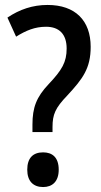

<svg xmlns="http://www.w3.org/2000/svg" viewBox="-20 -744 407 775"><path d="M111 -241V-211H192V-231C192 -282 203 -308 252 -359C314 -426 346 -468 346 -555C346 -661 284 -724 172 -724C112 -724 59 -706 10 -673L45 -596C85 -621 121 -636 166 -636C219 -636 249 -606 249 -548C249 -493 230 -461 176 -404C127 -352 111 -310 111 -241ZM90 -59C90 -12 115 11 154 11C191 11 217 -11 217 -59C217 -109 191 -129 154 -129C114 -129 90 -107 90 -59Z"/></svg>

Font: Noto Sans Armenian Condensed Medium
Style: Regular
Weight: 500
Width: 3
Designer: Monotype Design Team
Foundry: Monotype Imaging Inc.
Version: Version 2.008